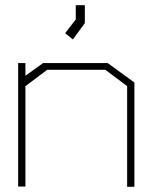

<svg xmlns="http://www.w3.org/2000/svg" viewBox="-20 -720 578 740"><path d="M470 0V-388L386 -451H162L78 -388V-1H50V-477H78V-428L146 -477H395L498 -402V0ZM231 -592 272 -645V-700H307V-631L261 -568Z"/></svg>

Font: Turret Road ExtraLight
Style: Regular
Weight: 275
Designer: Noponies
Foundry: Noponies
Version: Version 1.001; ttfautohint (v1.8)